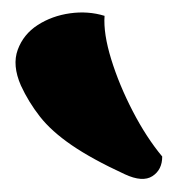

<svg xmlns="http://www.w3.org/2000/svg" viewBox="-20 -816 281 303"><path d="M177 -541Q125 -565 93 -587Q61 -609 43 -632Q25 -655 13 -681Q-1 -713 8 -737.5Q17 -762 39.5 -776.5Q62 -791 90.5 -795Q119 -799 145 -791Q143 -763 155.5 -722.5Q168 -682 189.5 -640.5Q211 -599 236 -569Q236 -548 220.5 -538Q205 -528 177 -541Z"/></svg>

Font: Agbalumo
Style: Regular
Weight: 400
Designer: Raphael Alegbeleye
Foundry: Sorkin Type Co.
Version: Version 1.000; ttfautohint (v1.8.4)